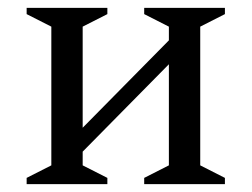

<svg xmlns="http://www.w3.org/2000/svg" viewBox="-20 -470 642 490"><path d="M111 -402 48 -434V-450H254V-434L191 -402V-144L411 -367V-402L348 -434V-450H554V-434L491 -402V-48L554 -16V0H348V-16L411 -48V-306L191 -83V-48L254 -16V0H48V-16L111 -48Z"/></svg>

Font: Spectral
Style: Regular
Weight: 400
Designer: Jean-Baptiste Levee
Foundry: Production Type
Version: Version 2.001